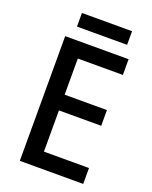

<svg xmlns="http://www.w3.org/2000/svg" viewBox="-158 -948 819 1033"><g transform="rotate(20 251.5 -431.0)"><path d="M449 0H86V-714H449V-624H191V-417H433V-327H191V-91H449ZM415 -862V-784H128V-862Z"/></g></svg>

Font: Noto Sans Ethiopic SemiCondensed Medium
Style: Regular
Weight: 500
Width: 4
Designer: Monotype Design Team
Foundry: Monotype Imaging Inc.
Version: Version 2.102; ttfautohint (v1.8.4.7-5d5b)